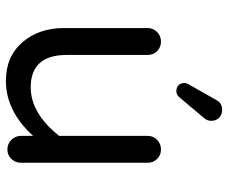

<svg xmlns="http://www.w3.org/2000/svg" viewBox="-81 -681 772 650"><g transform="rotate(90 305.0 -356.0)"><path d="M254 10Q171 10 123 -46Q75 -102 75 -186V-470Q75 -489 88.5 -502Q102 -515 121 -515Q140 -515 153 -502Q166 -489 166 -470V-196Q166 -74 276 -74Q363 -74 440 -170V-470Q440 -489 453.5 -502Q467 -515 486 -515Q505 -515 518 -502Q531 -489 531 -470V-41Q531 -22 518 -8.5Q505 5 486 5Q467 5 453.5 -8.5Q440 -22 440 -41V-82Q356 10 254 10ZM352 -722Q368 -722 378.5 -712Q389 -702 389 -685Q389 -671 379 -660L310 -578Q301 -567 288 -567Q276 -567 268.5 -574.5Q261 -582 261 -594Q261 -602 268 -613L319 -703Q329 -722 352 -722Z"/></g></svg>

Font: VarelaRound
Style: Regular
Weight: 400
Designer: Joe Prince, Avraham Cornfeld
Foundry: Joe Prince, Avraham Cornfeld
Version: Version 2.000;PS 002.000;hotconv 1.0.88;makeotf.lib2.5.64775